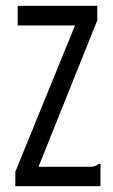

<svg xmlns="http://www.w3.org/2000/svg" viewBox="-20 -643 390 663"><path d="M33 -50 239 -555H41V-623H316V-573L113 -67H283Q299 -67 306.5 -69Q314 -71 320 -77H327V0H33Z"/></svg>

Font: Inconsolata ExtraCondensed Medium
Style: Regular
Weight: 500
Width: 2
Monospace: yes
Designer: Raph Levien, Cyreal, Brenton Simpson
Foundry: Raph Levien, Cyreal, Google
Version: Version 3.001; ttfautohint (v1.8.2.53-6de2)